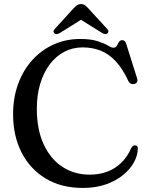

<svg xmlns="http://www.w3.org/2000/svg" viewBox="-20 -908 734 946"><path d="M659 -176.5Q659 -143 640.2 -108.8Q621.5 -74.5 586.5 -45.8Q551.5 -17 501.5 0.5Q451.5 18 388 18Q281.5 18 204.5 -28.8Q127.5 -75.5 86 -157.2Q44.5 -239 44.5 -345.5Q44.5 -426 69 -493.5Q93.5 -561 138.2 -611Q183 -661 243.5 -688.5Q304 -716 375 -716Q427 -716 459.8 -705.5Q492.5 -695 510.8 -684Q529 -673 538 -673Q550 -673 555.2 -682.2Q560.5 -691.5 565.8 -700.8Q571 -710 582.5 -710Q590 -710 594.8 -705.5Q599.5 -701 602.5 -690L656 -520Q659 -510 654.5 -502.8Q650 -495.5 640 -494Q631 -492.5 623.8 -496.2Q616.5 -500 612 -509.5Q584.5 -569 550.8 -605.5Q517 -642 476.5 -658.2Q436 -674.5 387 -674.5Q338.5 -674.5 297.2 -653Q256 -631.5 225.8 -591.8Q195.5 -552 178.5 -496.5Q161.5 -441 161.5 -372.5Q161.5 -269 195.5 -196.2Q229.5 -123.5 288.2 -85.5Q347 -47.5 421 -47.5Q495 -47.5 547 -81.8Q599 -116 625.5 -176.5Q630.5 -186 635.8 -189.2Q641 -192.5 647.5 -191.5Q653.5 -191 656.2 -187Q659 -183 659 -176.5ZM399 -823H359L483 -745.5Q500 -735.5 509.5 -743.5Q513.5 -746.5 514 -752.5Q514.5 -758.5 508 -765.5L414.5 -867.5Q405.5 -877 398 -882.5Q390.5 -888 379.5 -888Q368 -888 360.2 -882.5Q352.5 -877 343 -867.5L250 -765.5Q243 -758.5 243.8 -752.5Q244.5 -746.5 248.5 -743.5Q258 -735.5 275 -745.5Z"/></svg>

Font: Fraunces 18pt
Style: Regular
Weight: 400
Version: Version 1.000;[b76b70a41]